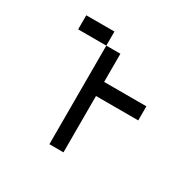

<svg xmlns="http://www.w3.org/2000/svg" viewBox="-119 -619 738 738"><g transform="rotate(30 250.0 -250.0)"><path d="M437.5 -250V-312.5H250Q250 -312.5 250 -437.5H187.5V0H250Q250 0 250 -250ZM187.5 -437.5V-500H62.5V-437.5Z"/></g></svg>

Font: BFUnifontExMono
Style: Regular
Weight: 500
Version: Version 15.0.06